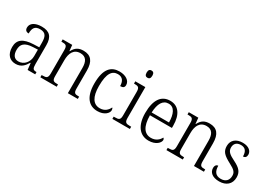

<svg xmlns="http://www.w3.org/2000/svg" viewBox="1 -1539 3251 2338"><g transform="rotate(30 1626.5 -369.5)"><path d="M185 10C267 10 304 -40 336 -92H341L351 0H458V-32H454C410 -32 398 -46 398 -111V-375C398 -493 348 -544 239 -544C142 -544 86 -503 86 -445C86 -408 105 -391 140 -391C140 -462 160 -506 237 -506C320 -506 336 -454 336 -372V-310L259 -307C116 -301 48 -254 48 -148C48 -40 107 10 185 10ZM200 -33C139 -33 112 -79 112 -145C112 -224 151 -269 269 -274L336 -277V-185C336 -103 280 -33 200 -33Z M530 0H760V-32H752C699 -32 679 -38 679 -102V-326C679 -421 713 -499 808 -499C888 -499 917 -443 917 -354V0H1057V-32H1050C997 -32 980 -39 980 -105V-354C980 -485 928 -544 826 -544C761 -544 716 -522 681 -454H677L669 -536H535V-504H546C596 -504 617 -497 617 -433V-105C617 -39 596 -32 542 -32H530Z M1335 10C1434 10 1484 -46 1484 -86C1484 -102 1480 -112 1472 -120C1451 -74 1411 -35 1344 -35C1252 -35 1201 -111 1201 -265C1201 -450 1253 -506 1331 -506C1400 -506 1425 -456 1425 -393C1463 -393 1483 -406 1483 -440C1483 -503 1418 -544 1332 -544C1220 -544 1137 -478 1137 -264C1137 -69 1221 10 1335 10Z M1662 -647C1685 -647 1702 -659 1702 -698C1702 -737 1685 -749 1662 -749C1639 -749 1622 -737 1622 -698C1622 -659 1639 -647 1662 -647ZM1543 0H1789V-32H1771C1717 -32 1697 -39 1697 -105V-536H1556V-504H1565C1615 -504 1635 -496 1635 -431V-103C1635 -39 1615 -32 1561 -32H1543Z M2055 10C2158 10 2209 -49 2209 -86C2209 -100 2202 -109 2194 -113C2173 -71 2130 -34 2064 -34C1972 -34 1918 -108 1917 -267H2226V-299C2226 -456 2159 -544 2046 -544C1923 -544 1853 -451 1853 -263C1853 -89 1929 10 2055 10ZM2162 -307H1918C1924 -431 1963 -504 2046 -504C2126 -504 2161 -425 2162 -307Z M2303 0H2533V-32H2525C2472 -32 2452 -38 2452 -102V-326C2452 -421 2486 -499 2581 -499C2661 -499 2690 -443 2690 -354V0H2830V-32H2823C2770 -32 2753 -39 2753 -105V-354C2753 -485 2701 -544 2599 -544C2534 -544 2489 -522 2454 -454H2450L2442 -536H2308V-504H2319C2369 -504 2390 -497 2390 -433V-105C2390 -39 2369 -32 2315 -32H2303Z M3048 10C3146 10 3210 -45 3210 -138C3210 -211 3178 -252 3083 -299C3004 -338 2968 -365 2968 -421C2968 -471 2996 -508 3059 -508C3118 -508 3149 -473 3149 -399C3179 -399 3195 -418 3195 -450C3195 -499 3152 -543 3066 -543C2974 -543 2914 -494 2914 -412C2914 -333 2953 -298 3053 -245C3135 -203 3155 -177 3155 -129C3155 -68 3119 -27 3050 -27C2972 -27 2945 -78 2945 -151C2925 -151 2903 -136 2903 -95C2903 -37 2950 10 3048 10Z"/></g></svg>

Font: Noto Serif Georgian SemiCondensed Light
Style: Regular
Weight: 300
Width: 4
Designer: Monotype Design Team, Akaki Razmadze
Foundry: Google LLC
Version: Version 2.003